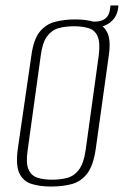

<svg xmlns="http://www.w3.org/2000/svg" viewBox="-20 -670 453 702"><path d="M167 12Q126 12 95.5 2.5Q65 -7 51 -36Q37 -65 45 -125L95 -469Q103 -526 125 -553.5Q147 -581 180.5 -590Q214 -599 255 -599Q296 -599 326.5 -589.5Q357 -580 371.5 -552.5Q386 -525 378 -469L330 -125Q321 -64 298.5 -35Q276 -6 242.5 3Q209 12 167 12ZM171 -13Q202 -13 227 -20Q252 -27 269 -50Q286 -73 293 -120L341 -467Q347 -514 337 -537Q327 -560 304 -567Q281 -574 251 -574Q219 -574 194 -567Q169 -560 152 -537Q135 -514 129 -467L81 -120Q74 -73 84.5 -50Q95 -27 117.5 -20Q140 -13 171 -13ZM317 -569 316 -591H326Q376 -591 382 -635L384 -650H413L412 -640Q407 -606 381.5 -587Q356 -568 317 -569Z"/></svg>

Font: Alumni Sans Thin ExtraLight
Style: Italic
Weight: 250
Italic angle: -8°
Version: Version 1.016